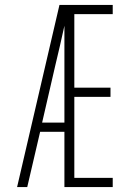

<svg xmlns="http://www.w3.org/2000/svg" viewBox="-20 -755 540 775"><path d="M49 0 220 -735H435V-698H280V-401H426V-364H280V-37H435V0H240V-223H142L90 0ZM150 -260H240V-651Q231 -611 222 -570.5Q213 -530 203 -490Z"/></svg>

Font: Iosevka Extralight
Style: Regular
Weight: 200
Monospace: yes
Designer: Belleve Invis
Foundry: Belleve Invis
Version: Version 32.0.1; ttfautohint (v1.8.4)